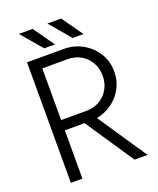

<svg xmlns="http://www.w3.org/2000/svg" viewBox="-160 -985 892 1082"><g transform="rotate(-20 285.5 -444.5)"><path d="M74.7 0V-722.7H295.9Q356 -722.7 406.7 -694.3Q457.5 -666 488.3 -617.2Q519 -568.4 519 -505.9Q519 -451.2 494.6 -406.2Q470.2 -361.3 429.2 -331.8Q388.2 -302.2 337.4 -293L534.7 0H456.5L262.2 -289.6H144V0ZM144 -661.1V-351.1H295.9Q341.3 -351.1 376 -371.8Q410.6 -392.6 430.2 -427.7Q449.7 -462.9 449.7 -505.9Q449.7 -549.3 430.2 -584.5Q410.6 -619.6 376 -640.4Q341.3 -661.1 295.9 -661.1ZM192.4 -763.7 86.4 -888.7H168.9L257.3 -763.7ZM363.3 -763.7 257.3 -888.7H339.8L428.2 -763.7Z"/></g></svg>

Font: Giphurs Light
Style: Regular
Weight: 300
Version: Version 0.920; ttfautohint (v1.8.4.7-5d5b)